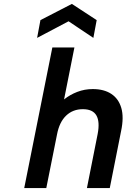

<svg xmlns="http://www.w3.org/2000/svg" viewBox="-20 -963 692 983"><path d="M248 -720H361L308 -454Q338 -478 375.5 -492.5Q413 -507 455 -507Q512 -507 549.5 -482.5Q587 -458 601 -410.5Q615 -363 600 -292L542 0H425L480 -277Q492 -340 473.5 -372Q455 -404 404 -404Q353 -404 318.5 -371Q284 -338 272 -275L217 0H104ZM458 -769 331 -854 170 -769 187 -860 348 -943 475 -860Z"/></svg>

Font: Albert Sans SemiBold
Style: Italic
Weight: 600
Italic angle: -11.25°
Designer: Andreas Rasmussen
Foundry: a.Foundry
Version: Version 1.025